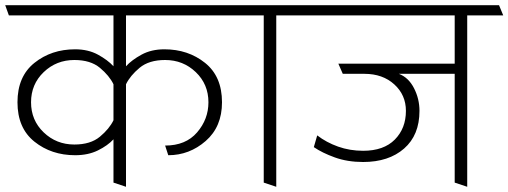

<svg xmlns="http://www.w3.org/2000/svg" viewBox="-31 -700 1949 736"><path d="M404 -239V-377Q388 -410 352 -440Q316 -470 254 -470Q185 -470 136.5 -423.5Q88 -377 88 -308Q88 -239 136.5 -192.5Q185 -146 254 -146Q316 -146 352 -176Q388 -206 404 -239ZM404 -446V-641H3L-11 -680H848L864 -641H452V-446Q474 -470 511.5 -490.5Q549 -511 599 -511Q690 -511 755 -459Q820 -407 820 -308Q820 -214 757.5 -159.5Q695 -105 614 -105L602 -142Q681 -142 724.5 -192.5Q768 -243 768 -308Q768 -377 719.5 -423.5Q671 -470 602 -470Q540 -470 504 -440Q468 -410 452 -377V16L404 0V-166Q382 -142 344.5 -123.5Q307 -105 257 -105Q166 -105 101 -157Q36 -209 36 -308Q36 -407 101 -459Q166 -511 257 -511Q307 -511 344.5 -490.5Q382 -470 404 -446Z M980 0V-641H856L842 -680H1150L1166 -641H1028V16Z M1577 -275Q1577 -182 1518 -130.5Q1459 -79 1361 -79Q1301 -79 1252.5 -96.5Q1204 -114 1172 -136L1185 -181Q1220 -154 1265 -138Q1310 -122 1361 -122Q1440 -122 1482.5 -165Q1525 -208 1525 -275Q1525 -336 1480.5 -376.5Q1436 -417 1366 -417H1283L1266 -456H1712V-641H1158L1144 -680H1882L1898 -641H1760V16L1712 0V-417H1498Q1535 -403 1556 -362Q1577 -321 1577 -275Z"/></svg>

Font: Palanquin Thin
Style: Regular
Weight: 250
Designer: Pria Ravichandran
Version: Version 1.001